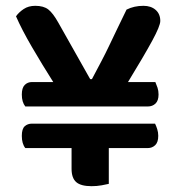

<svg xmlns="http://www.w3.org/2000/svg" viewBox="-20 -633 612 660"><path d="M67 -267Q55 -282 55 -308Q55 -331 65 -341Q75 -351 90 -351H163Q125 -411 90 -471Q55 -531 35 -577Q45 -591 61.5 -602Q78 -613 101 -613Q130 -613 146 -600.5Q162 -588 180 -556L290 -361H296Q314 -395 328.5 -422.5Q343 -450 356 -477.5Q369 -505 383 -534Q397 -563 415 -600Q441 -613 473 -613Q499 -613 515 -599Q531 -585 531 -561Q531 -544 503 -492.5Q475 -441 420 -351H514Q518 -342 521.5 -331.5Q525 -321 525 -308Q525 -287 514.5 -277Q504 -267 488 -267ZM354 -124V-1Q346 1 329.5 4Q313 7 295 7Q258 7 242 -7Q226 -21 226 -53V-124H67Q55 -139 55 -166Q55 -190 65 -199Q75 -208 90 -208H513Q517 -200 520.5 -189Q524 -178 524 -166Q524 -144 513.5 -134Q503 -124 488 -124Z"/></svg>

Font: Baloo Chettan 2 SemiBold
Style: Regular
Weight: 600
Designer: Maithili Shingre, Unnati Kotecha and Ek Type
Foundry: Ek Type
Version: Version 1.640;hotconv 1.0.111;makeotfexe 2.5.65597; ttfautoh